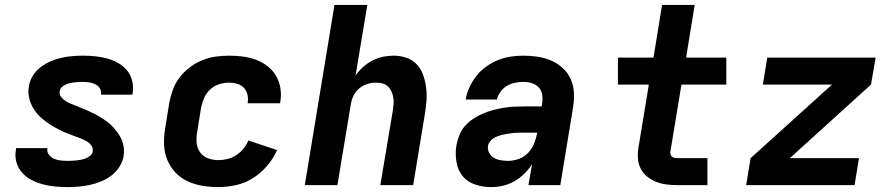

<svg xmlns="http://www.w3.org/2000/svg" viewBox="-20 -755 3640 783"><path d="M256 8Q230 8 204 5.5Q178 3 154 -3.5Q130 -10 108 -21.5Q86 -33 70 -51Q54 -69 47 -93.5Q40 -118 45 -144Q45 -146 45 -148Q45 -150 46 -151H174Q174 -151 174 -150.5Q174 -150 173 -149Q171 -135 179.5 -124Q188 -113 200.5 -107.5Q213 -102 227.5 -100.5Q242 -99 256 -99Q265 -99 274.5 -99.5Q284 -100 293.5 -101Q303 -102 312.5 -104Q322 -106 331.5 -110Q341 -114 349 -121Q357 -128 358 -137Q360 -151 352.5 -161.5Q345 -172 334 -178.5Q323 -185 311.5 -189.5Q300 -194 288 -198.5Q276 -203 264 -207.5Q252 -212 240.5 -217Q229 -222 217.5 -228Q206 -234 195 -240.5Q184 -247 174 -254Q164 -261 154.5 -269Q145 -277 136.5 -286Q128 -295 121 -305.5Q114 -316 108.5 -327.5Q103 -339 100 -351Q97 -363 96 -376.5Q95 -390 98 -403Q101 -425 113.5 -445.5Q126 -466 145 -480.5Q164 -495 185.5 -504.5Q207 -514 229 -519Q251 -524 273.5 -526Q296 -528 318 -528Q343 -528 368 -525.5Q393 -523 417 -516.5Q441 -510 462 -498Q483 -486 498 -468Q513 -450 519 -425.5Q525 -401 521 -376Q521 -374 520.5 -372Q520 -370 520 -369H392Q392 -369 392 -369.5Q392 -370 392 -371Q394 -384 387 -395Q380 -406 368.5 -411.5Q357 -417 344 -419Q331 -421 318 -421Q309 -421 300 -420.5Q291 -420 282.5 -419Q274 -418 265 -416Q256 -414 247.5 -410Q239 -406 232 -399.5Q225 -393 224 -384Q221 -370 229 -360Q237 -350 247.5 -343Q258 -336 270 -331.5Q282 -327 294 -322Q306 -317 317.5 -312.5Q329 -308 340.5 -302.5Q352 -297 363.5 -291.5Q375 -286 385.5 -279.5Q396 -273 406.5 -266Q417 -259 426.5 -251Q436 -243 444 -233.5Q452 -224 459.5 -214Q467 -204 472.5 -193Q478 -182 481.5 -169.5Q485 -157 485.5 -144Q486 -131 484 -117Q480 -95 466.5 -74Q453 -53 433.5 -38.5Q414 -24 392 -15Q370 -6 347 -1Q324 4 301.5 6Q279 8 256 8Z M870 8Q836 8 804 2.5Q772 -3 743.5 -16.5Q715 -30 694 -53Q673 -76 661.5 -105Q650 -134 649 -167.5Q648 -201 654 -234L670 -334Q675 -361 684.5 -388Q694 -415 712 -438.5Q730 -462 753.5 -480Q777 -498 804 -509Q831 -520 858.5 -524Q886 -528 914 -528Q942 -528 970 -524.5Q998 -521 1023.5 -511.5Q1049 -502 1070.5 -485.5Q1092 -469 1105.5 -446Q1119 -423 1123.5 -395.5Q1128 -368 1123 -339Q1123 -338 1122.5 -336.5Q1122 -335 1122 -334H990Q990 -335 990 -335.5Q990 -336 990 -336Q993 -353 989 -369.5Q985 -386 974 -397.5Q963 -409 947 -413.5Q931 -418 914 -418Q894 -418 873.5 -411.5Q853 -405 837 -390Q821 -375 812.5 -355.5Q804 -336 800 -316L784 -216Q780 -194 782 -172.5Q784 -151 796 -134Q808 -117 828 -109.5Q848 -102 870 -102Q888 -102 907 -106.5Q926 -111 943 -122Q960 -133 972.5 -148.5Q985 -164 993 -182L1110 -143Q1095 -109 1069.5 -79Q1044 -49 1011.5 -28.5Q979 -8 942 0Q905 8 870 8Z M1223 0 1344 -735H1478L1430 -447Q1443 -466 1461 -482Q1479 -498 1499.5 -508.5Q1520 -519 1542 -523.5Q1564 -528 1586 -528Q1613 -528 1638.5 -519Q1664 -510 1681 -491Q1698 -472 1706.5 -447Q1715 -422 1718 -395.5Q1721 -369 1719 -341.5Q1717 -314 1712 -286L1665 0H1531Q1544 -76 1556.5 -152Q1569 -228 1582 -304Q1584 -317 1585 -330.5Q1586 -344 1584 -357Q1582 -370 1576.5 -382Q1571 -394 1562 -402.5Q1553 -411 1540.5 -414.5Q1528 -418 1514 -418Q1496 -418 1478 -412.5Q1460 -407 1445.5 -395Q1431 -383 1422.5 -366Q1414 -349 1411 -331L1356 0Z M1983 8Q1949 8 1917.5 -2.5Q1886 -13 1866.5 -37Q1847 -61 1841.5 -94Q1836 -127 1841 -161Q1845 -182 1853 -203Q1861 -224 1876 -241Q1891 -258 1910 -270.5Q1929 -283 1950 -292Q1971 -301 1992 -306.5Q2013 -312 2034.5 -315.5Q2056 -319 2077 -320Q2098 -321 2119 -321H2189L2191 -334Q2194 -352 2191 -369.5Q2188 -387 2176.5 -399Q2165 -411 2148.5 -416Q2132 -421 2114 -421Q2097 -421 2080 -417.5Q2063 -414 2047.5 -405Q2032 -396 2021 -380.5Q2010 -365 2006 -349H1879Q1883 -374 1894.5 -399Q1906 -424 1923 -445.5Q1940 -467 1963 -483.5Q1986 -500 2011 -510Q2036 -520 2062 -524Q2088 -528 2114 -528Q2144 -528 2173.5 -523.5Q2203 -519 2229 -507.5Q2255 -496 2275.5 -477Q2296 -458 2307.5 -432Q2319 -406 2320.5 -376.5Q2322 -347 2317 -317L2265 0H2135L2150 -86Q2136 -64 2117.5 -46Q2099 -28 2077 -15.5Q2055 -3 2031 2.5Q2007 8 1983 8ZM2052 -99Q2074 -99 2096 -107Q2118 -115 2134 -132Q2150 -149 2158.5 -170.5Q2167 -192 2171 -214H2119Q2109 -214 2098.5 -214Q2088 -214 2077.5 -213Q2067 -212 2057 -210.5Q2047 -209 2036.5 -207Q2026 -205 2015.5 -201.5Q2005 -198 1995.5 -193Q1986 -188 1979 -179Q1972 -170 1970 -160Q1968 -145 1975 -131.5Q1982 -118 1994.5 -111Q2007 -104 2022 -101.5Q2037 -99 2052 -99Z M2742 0Q2719 0 2696.5 -3Q2674 -6 2654.5 -14Q2635 -22 2618.5 -35.5Q2602 -49 2592.5 -68Q2583 -87 2581.5 -109.5Q2580 -132 2584 -155L2626 -410H2500V-520H2645L2680 -735H2813L2778 -520H2942V-410H2759L2714 -137Q2713 -131 2714.5 -125.5Q2716 -120 2720 -116.5Q2724 -113 2730 -111.5Q2736 -110 2742 -110H2865V0Z M3023 0 3041 -110 3373 -410H3091L3109 -520H3551L3532 -410L3201 -110H3483L3465 0Z"/></svg>

Font: Iosevka SS04 XBd Ex
Style: Italic
Weight: 800
Width: 7
Italic angle: -9°
Monospace: yes
Designer: Belleve Invis
Foundry: Belleve Invis
Version: Version 19.0.0; ttfautohint (v1.8.4)